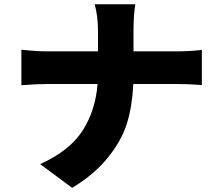

<svg xmlns="http://www.w3.org/2000/svg" viewBox="-20 -821 1040 908"><path d="M611.3 -578.1H813.5Q877.9 -578.1 934.6 -585V-418.9Q873 -423.8 811.5 -423.8H610.4Q605.5 -320.3 581.1 -239.7Q556.6 -159.2 492.2 -78.1Q427.7 2.9 321.3 67.4L169.9 -44.9Q308.6 -107.4 370.1 -202.6Q431.6 -297.9 441.4 -423.8H207Q155.3 -423.8 81.1 -418V-585.9Q153.3 -578.1 203.1 -578.1H443.4V-673.8Q443.4 -745.1 427.7 -800.8H620.1Q611.3 -752 611.3 -672.9Z"/></svg>

Font: Gen Shin Gothic Heavy
Style: Bold
Weight: 900
Designer: [Source Han Sans]
Ryoko NISHIZUKA  (kana & ideographs); Paul D. Hunt (Latin, Greek & Cyrillic); Wenlong ZHANG  (bopomofo
Version: Version 1.002.20150607